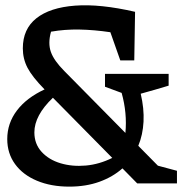

<svg xmlns="http://www.w3.org/2000/svg" viewBox="-20 -683 679 715"><path d="M238 12Q170 12 117.5 -10Q65 -32 36 -72Q7 -112 7 -165Q7 -224 43 -271.5Q79 -319 146 -350L145 -351Q100 -397 82.5 -430.5Q65 -464 65 -503Q65 -575 115.5 -615Q166 -655 259.5 -662Q353 -669 483 -639L480 -458H428L391 -563Q330 -572 275.5 -573Q221 -574 170 -565Q158 -522 169.5 -489.5Q181 -457 220 -418L447 -188Q454 -262 433 -337L371 -360V-408H608V-364Q582 -356 555.5 -348.5Q529 -341 504 -334Q517 -279 514.5 -230Q512 -181 495 -140L568 -66L639 -47V0H491L436 -56Q400 -24 350 -6Q300 12 238 12ZM108 -190Q108 -147 135 -117.5Q162 -88 205.5 -75Q249 -62 299.5 -66.5Q350 -71 398 -95L177 -319Q108 -253 108 -190Z"/></svg>

Font: Piazzolla SemiBold
Style: Regular
Weight: 600
Designer: Juan Pablo del Peral
Foundry: Huerta Tipografica
Version: Version 1.330